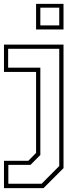

<svg xmlns="http://www.w3.org/2000/svg" viewBox="-28 -770 410 990"><path d="M-7.5 200V59H118L158 18.5V-399H-7.5V-540H299.5V97L196.5 200ZM15 177.5H186.5L277.5 86V-518.5H14V-421H180V29L129.5 80H15ZM158 -618V-750H299.5V-618ZM180 -639H277.5V-730.5H180Z"/></svg>

Font: Tourney ExtraLight
Style: Regular
Weight: 250
Designer: Tyler Finck
Foundry: Etcetera Type Co
Version: Version 1.015